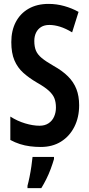

<svg xmlns="http://www.w3.org/2000/svg" viewBox="-20 -744 457 985"><path d="M386 -204Q386 -142 361.5 -93.5Q337 -45 293 -17.5Q249 10 189 10Q161 10 134 6.5Q107 3 82 -5Q57 -13 33 -26V-146Q69 -123 109 -111Q149 -99 183 -99Q210 -99 229 -111.5Q248 -124 257.5 -145.5Q267 -167 267 -192Q267 -220 259 -240Q251 -260 230 -279Q209 -298 170 -320Q129 -344 99.5 -370.5Q70 -397 54 -434.5Q38 -472 38 -528Q38 -587 61 -631Q84 -675 127 -699.5Q170 -724 229 -724Q270 -724 309.5 -713Q349 -702 383 -683L350 -578Q317 -598 288 -607Q259 -616 233 -616Q208 -616 191 -605.5Q174 -595 165 -576.5Q156 -558 156 -534Q156 -504 164.5 -484Q173 -464 194 -446.5Q215 -429 255 -406Q300 -381 329 -352Q358 -323 372 -287Q386 -251 386 -204ZM257 72Q250 96 240 123Q230 150 217.5 175Q205 200 192 221H121V209Q126 191 131.5 164Q137 137 141 109Q145 81 147 61H257Z"/></svg>

Font: Noto Sans Display ExtraCondensed SemiBold
Style: Regular
Weight: 600
Width: 2
Designer: Monotype Design Team
Foundry: Monotype Imaging Inc.
Version: Version 2.003